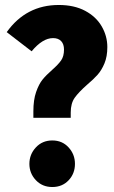

<svg xmlns="http://www.w3.org/2000/svg" viewBox="-20 -733 458 771"><path d="M411 -544Q411 -506 399.5 -478.5Q388 -451 372 -433Q356 -415 330 -393Q296 -363 280 -340.5Q264 -318 264 -281V-260H114V-286Q114 -332 125 -363.5Q136 -395 150.5 -413Q165 -431 189 -452Q214 -474 225.5 -490.5Q237 -507 237 -534Q237 -556 225.5 -568Q214 -580 193 -580Q151 -580 107 -527L7 -604Q85 -713 216 -713Q278 -713 322 -689.5Q366 -666 388.5 -627Q411 -588 411 -544ZM281 -75Q281 -36 255.5 -9Q230 18 190 18Q150 18 124 -9.5Q98 -37 98 -75Q98 -113 124 -141Q150 -169 190 -169Q230 -169 255.5 -141Q281 -113 281 -75Z"/></svg>

Font: Fira Sans Extra Condensed ExtraBold
Style: Regular
Weight: 800
Width: 1
Designer: Carrois Corporate & Edenspiekermann AG
Foundry: Carrois Corporate GbR & Edenspiekermann AG
Version: Version 4.203